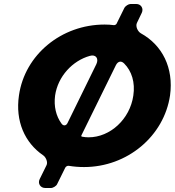

<svg xmlns="http://www.w3.org/2000/svg" viewBox="-20 -829 876 962"><path d="M663 -809H634C624 -809 608 -799 603 -789L564 -710C562 -706 556 -703 551 -703C536 -705 520 -706 504 -706C288 -706 104 -555 75 -351C56 -222 104 -114 196 -51C210 -42 221 -16 213 -1L179 68C168 90 182 113 207 113H235C246 113 262 103 266 94L307 11C310 5 319 0 326 2C350 6 375 8 401 8C618 8 802 -147 832 -351C851 -489 793 -603 686 -662C670 -671 658 -697 666 -714L690 -764C701 -786 687 -809 663 -809ZM256 -350C270 -447 344 -525 430 -549C460 -558 476 -536 463 -508L318 -212C311 -198 297 -197 288 -210C261 -247 249 -296 256 -350ZM424 -141C414 -141 402 -142 392 -144C388 -144 386 -148 388 -151L561 -503C571 -522 587 -526 602 -511C640 -473 658 -416 648 -350C631 -232 532 -141 424 -141Z"/></svg>

Font: Trueno
Style: RoundBdIt
Weight: 700
Designer: Julieta Ulanovsky, Jasper
Foundry: Julieta Ulanovsky, Cannot Into Space Fonts
Version: Version 3.001